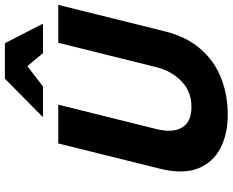

<svg xmlns="http://www.w3.org/2000/svg" viewBox="-102 -828 941 776"><g transform="rotate(-90 368.0 -440.5)"><path d="M290.8 10Q214.2 10 156.7 -19.6Q99.2 -49.2 75 -109.6Q50.8 -170 73.3 -262.5L175.8 -675H332.5L234.2 -280Q217.5 -213.3 240 -175Q262.5 -136.7 323.3 -136.7Q385.8 -136.7 427.5 -177.5Q469.2 -218.3 484.2 -279.2L582.5 -675H735.8L629.2 -245.8Q607.5 -157.5 558.3 -100.8Q509.2 -44.2 440.8 -17.1Q372.5 10 290.8 10ZM284.2 -736.7 285 -740 437.5 -890.8H580.8L658.3 -740L657.5 -736.7H540.8L488.3 -800L405.8 -736.7Z"/></g></svg>

Font: Funnel Sans Light ExtraBold
Style: Italic
Weight: 800
Italic angle: -14.036°
Version: Version 1.000